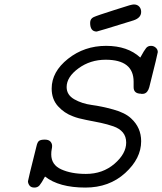

<svg xmlns="http://www.w3.org/2000/svg" viewBox="-20 -827 725 858"><path d="M105 -17.1Q105 -22 143.1 -173.8Q147 -191.9 154.5 -197.5Q162.1 -203.1 180.2 -203.1Q197.3 -203.1 205.1 -194.6Q212.9 -186 212.9 -174.8Q212.9 -168 210.9 -158.9Q209 -149.9 209 -137.2Q209 -90.3 253.9 -70.1Q298.8 -49.8 363.8 -49.8Q439 -49.8 491.5 -95Q543.9 -140.1 543.9 -189.9Q543.9 -216.8 529.1 -234.9Q514.2 -252.9 486.6 -262.5Q459 -272 430.4 -278.1Q401.9 -284.2 365.5 -291Q329.1 -297.9 306.2 -307.1Q267.1 -321.3 239 -352.5Q210.9 -383.8 210.9 -431.2Q210.9 -506.3 283.9 -564.2Q356.9 -622.1 454.1 -622.1Q550.3 -622.1 606.9 -569.8Q625 -603 633.1 -612.5Q641.1 -622.1 654.8 -622.1Q667 -622.1 676 -614Q685.1 -606 685.1 -594.2Q685.1 -588.4 647 -437Q640.1 -412.1 623 -408.2Q619.1 -407.2 612.8 -407.2Q611.8 -407.2 611.8 -408.2H610.8Q576.7 -408.2 577.1 -438V-461.9Q577.1 -560.1 452.1 -560.1Q383.3 -560.1 330.6 -521.5Q277.8 -482.9 277.8 -438Q277.8 -402.8 312 -383.3Q346.2 -363.8 390.1 -357.9Q434.1 -352.1 486.6 -337.6Q539.1 -323.2 565.9 -297.9Q610.8 -256.8 610.8 -195.8Q610.8 -118.7 539.3 -53.7Q467.8 11.2 361.8 11.2Q243.7 11.2 181.2 -38.1Q165 -8.3 156.5 1.5Q147.9 11.2 133.8 11.2Q118.7 11.2 111.8 2Q105 -7.3 105 -17.1ZM382.8 -725.1Q382.8 -743.2 398.4 -750.5Q414.1 -757.8 491.2 -782.2Q532.2 -795.4 558.1 -803.2Q572.3 -807.1 578.1 -807.1Q593.3 -807.1 602.1 -797.6Q610.8 -788.1 610.8 -773.9Q610.8 -747.1 576.2 -735.8Q416 -686 412.1 -686Q382.8 -686 382.8 -725.1Z"/></svg>

Font: CMU Typewriter Text Variable Width
Style: Italic
Weight: 500
Italic angle: -14.04°
Version: Version 0.7.0